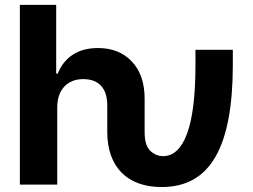

<svg xmlns="http://www.w3.org/2000/svg" viewBox="-20 -747 1023 777"><path d="M207.4 -727.3V-449.2H213.8Q232.6 -497.5 273.6 -525Q314.6 -552.6 376.8 -552.6Q462.4 -552.6 513.8 -497.9Q565.3 -443.2 565.3 -347.3V-212.4Q565.3 -157.3 588.8 -136Q611.9 -115.1 639.9 -115.1Q703.5 -115.1 737.2 -206.7Q771 -298.3 771 -485.1V-545.5H922.2V-485.1Q922.2 -360.1 904.8 -267Q887.4 -174 851.9 -112.4Q816.4 -50.8 762.1 -20.4Q707.7 9.9 634.2 9.9Q581.7 9.9 540.7 -5.1Q499.6 -20.2 471.6 -48.8Q443.5 -77.4 428.8 -118.8Q414.1 -160.2 414.1 -212.4V-320.3Q414.1 -372.2 389.2 -399.5Q364.3 -426.8 316.8 -426.8Q291.5 -426.8 272 -418.5Q252.5 -410.2 239.2 -395.4Q225.9 -380.7 218.9 -360.3Q212 -339.8 211.6 -315.3V0H60.4V-727.3Z"/></svg>

Font: Inter P
Style: Bold
Weight: 700
Designer: Rasmus Andersson
Foundry: rsms
Version: Version 3.018;git-588b23468